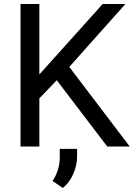

<svg xmlns="http://www.w3.org/2000/svg" viewBox="-20 -731 667 958"><path d="M82.5 0ZM263.2 -330.6 176.3 -240.2V0H82.5V-710.9H176.3V-359.4L492.2 -710.9H605.5L325.7 -397L627.4 0H515.1ZM293.5 207 242.2 171.9Q277.3 118.7 278.3 56.6V11.7H364.7V48.8Q364.7 93.3 345.5 137Q326.2 180.7 293.5 207Z"/></svg>

Font: Roboto
Style: Regular
Weight: 400
Designer: Google
Version: Version 2.134; 2016; ttfautohint (v1.6)